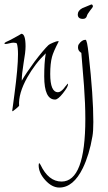

<svg xmlns="http://www.w3.org/2000/svg" viewBox="-41 -471 484 864"><path d="M332 -386Q309 -386 309 -406Q309 -423 329 -434L370 -451Q377 -451 377 -441Q377 -439 364 -423Q351 -406 350 -399Q346 -386 332 -386ZM16 30Q14 28 14 27Q15 20 17.5 2Q20 -16 24 -47Q32 -107 36 -152Q40 -197 40 -227Q40 -258 35 -275Q31 -279 19 -279Q13 -279 1 -276Q-11 -273 -16 -273Q-21 -273 -21 -276Q-21 -280 7 -292Q55 -318 55 -319Q74 -319 74 -262Q74 -237 65 -186Q61 -161 59 -142.5Q57 -124 57 -111V-108Q66 -124 80.5 -145.5Q95 -167 114 -193Q155 -247 177 -268Q181 -272 197.5 -279Q214 -286 220 -286Q223 -286 223 -284Q199 -238 193 -215Q185 -185 185 -138Q185 -56 220 -56Q232 -56 248 -75Q250 -79 254.5 -83.5Q259 -88 264 -95L265 -91Q265 -80 242 -51Q220 -23 207 -23Q158 -23 158 -127Q158 -156 159.5 -182Q161 -208 165 -231Q140 -207 119.5 -180Q99 -153 82 -123Q41 -50 45 5Q40 11 32.5 17Q25 23 16 30ZM226 373Q193 373 163 340Q133 307 133 273Q133 264 136 263L141 270Q177 346 236 346Q343 346 343 64Q343 -4 337 -85L325 -233Q310 -242 310 -257Q310 -267 313 -271Q327 -292 344 -292Q351 -292 358 -226Q379 -39 379 78Q379 98 378 114.5Q377 131 375 142Q368 184 357 220Q346 256 332 285Q289 373 226 373Z"/></svg>

Font: Shalimar
Style: Regular
Weight: 400
Designer: Robert E. Leuschke
Foundry: Robert E. Leuschke
Version: Version 1.010; ttfautohint (v1.8.3)